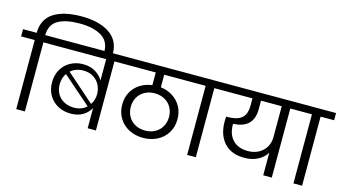

<svg xmlns="http://www.w3.org/2000/svg" viewBox="-129 -1398 3240 1799"><g transform="rotate(15 1491.0 -499.0)"><path d="M473 -998Q644 -998 744.5 -931Q845 -864 845 -735V-719H763V-733Q763 -836 683.5 -882.5Q604 -929 473 -929Q342 -929 266 -887Q190 -845 188 -740H320V-670H189V0H105V-670H-27V-740H105Q107 -873 204 -935.5Q301 -998 473 -998Z M1009 -740V-670H878V0H798V-196Q773 -149 724 -120Q675 -91 607 -91Q539 -91 483.5 -120.5Q428 -150 396 -204.5Q364 -259 364 -330Q364 -401 395.5 -455.5Q427 -510 482 -539.5Q537 -569 604 -569Q672 -569 721.5 -539.5Q771 -510 798 -463V-670H267V-740ZM620 -512Q547 -512 497 -468L770 -228Q801 -274 801 -332Q801 -377 780.5 -418.5Q760 -460 719 -486Q678 -512 620 -512ZM438 -330Q438 -276 462.5 -235.5Q487 -195 529 -174Q571 -153 622 -153Q697 -153 745 -198L470 -438Q438 -392 438 -330Z M1361 -670V-548Q1426 -540 1477.5 -507.5Q1529 -475 1559 -421.5Q1589 -368 1589 -299Q1589 -224 1554 -167Q1519 -110 1458 -78.5Q1397 -47 1321 -47Q1245 -47 1184 -78.5Q1123 -110 1088 -167.5Q1053 -225 1053 -299Q1053 -368 1082.5 -421Q1112 -474 1163.5 -506.5Q1215 -539 1279 -547V-670H956V-740H1685V-670ZM1507 -299Q1507 -351 1483.5 -392Q1460 -433 1417.5 -456Q1375 -479 1321 -479Q1268 -479 1225.5 -456Q1183 -433 1159.5 -392Q1136 -351 1136 -299Q1136 -247 1159.5 -205.5Q1183 -164 1225.5 -141Q1268 -118 1321 -118Q1375 -118 1417.5 -141Q1460 -164 1483.5 -205.5Q1507 -247 1507 -299Z M1763 0V-670H1631V-740H1978V-670H1847V0Z M2716 -670H2584V0H2501V-219Q2472 -171 2417 -141.5Q2362 -112 2285 -112Q2159 -112 2090 -188Q2021 -264 2021 -394Q2021 -417 2024 -441H2038Q2127 -441 2172 -477.5Q2217 -514 2217 -601V-670H1925V-740H2716ZM2501 -670H2300V-587Q2300 -401 2103 -393V-386Q2103 -291 2155.5 -236.5Q2208 -182 2302 -182Q2358 -182 2403.5 -205.5Q2449 -229 2475 -272Q2501 -315 2501 -370Z M2794 0V-670H2662V-740H3009V-670H2878V0Z"/></g></svg>

Font: MSTAGE
Style: Regular
Weight: 400
Designer: Ninad Kale (Devanagari), Jonny Pinhorn (Latin)
Foundry: Indian Type Foundry
Version: 4.004